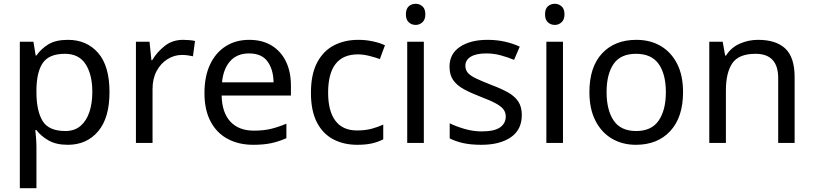

<svg xmlns="http://www.w3.org/2000/svg" viewBox="-20 -757 4310 1017"><path d="M340 -546Q439 -546 499.5 -477Q560 -408 560 -269Q560 -132 499.5 -61Q439 10 339 10Q277 10 236.5 -13.5Q196 -37 173 -68H167Q169 -51 171 -25Q173 1 173 20V240H85V-536H157L169 -463H173Q197 -498 236 -522Q275 -546 340 -546ZM324 -472Q242 -472 208.5 -426Q175 -380 173 -286V-269Q173 -170 205.5 -116.5Q238 -63 326 -63Q375 -63 406.5 -90Q438 -117 453.5 -163.5Q469 -210 469 -270Q469 -362 433.5 -417Q398 -472 324 -472Z M950 -546Q965 -546 982.5 -544.5Q1000 -543 1013 -540L1002 -459Q989 -462 973.5 -464Q958 -466 944 -466Q903 -466 867 -443.5Q831 -421 809.5 -380.5Q788 -340 788 -286V0H700V-536H772L782 -438H786Q812 -482 853 -514Q894 -546 950 -546Z M1300 -546Q1369 -546 1418.5 -516Q1468 -486 1494.5 -431.5Q1521 -377 1521 -304V-251H1154Q1156 -160 1200.5 -112.5Q1245 -65 1325 -65Q1376 -65 1415.5 -74.5Q1455 -84 1497 -102V-25Q1456 -7 1416 1.5Q1376 10 1321 10Q1245 10 1186.5 -21Q1128 -52 1095.5 -113.5Q1063 -175 1063 -264Q1063 -352 1092.5 -415Q1122 -478 1175.5 -512Q1229 -546 1300 -546ZM1299 -474Q1236 -474 1199.5 -433.5Q1163 -393 1156 -321H1429Q1428 -389 1397 -431.5Q1366 -474 1299 -474Z M1872 10Q1801 10 1745.5 -19Q1690 -48 1658.5 -109Q1627 -170 1627 -265Q1627 -364 1660 -426Q1693 -488 1749.5 -517Q1806 -546 1878 -546Q1919 -546 1957 -537.5Q1995 -529 2019 -517L1992 -444Q1968 -453 1936 -461Q1904 -469 1876 -469Q1718 -469 1718 -266Q1718 -169 1756.5 -117.5Q1795 -66 1871 -66Q1915 -66 1948.5 -75Q1982 -84 2010 -97V-19Q1983 -5 1950.5 2.5Q1918 10 1872 10Z M2182 -737Q2202 -737 2217.5 -723.5Q2233 -710 2233 -681Q2233 -653 2217.5 -639Q2202 -625 2182 -625Q2160 -625 2145 -639Q2130 -653 2130 -681Q2130 -710 2145 -723.5Q2160 -737 2182 -737ZM2225 -536V0H2137V-536Z M2744 -148Q2744 -70 2686 -30Q2628 10 2530 10Q2474 10 2433.5 1Q2393 -8 2362 -24V-104Q2394 -88 2439.5 -74.5Q2485 -61 2532 -61Q2599 -61 2629 -82.5Q2659 -104 2659 -140Q2659 -160 2648 -176Q2637 -192 2608.5 -208Q2580 -224 2527 -244Q2475 -264 2438 -284Q2401 -304 2381 -332Q2361 -360 2361 -404Q2361 -472 2416.5 -509Q2472 -546 2562 -546Q2611 -546 2653.5 -536.5Q2696 -527 2733 -510L2703 -440Q2669 -454 2632 -464Q2595 -474 2556 -474Q2502 -474 2473.5 -456.5Q2445 -439 2445 -409Q2445 -387 2458 -371.5Q2471 -356 2501.5 -341.5Q2532 -327 2583 -307Q2634 -288 2670 -268Q2706 -248 2725 -219.5Q2744 -191 2744 -148Z M2919 -737Q2939 -737 2954.5 -723.5Q2970 -710 2970 -681Q2970 -653 2954.5 -639Q2939 -625 2919 -625Q2897 -625 2882 -639Q2867 -653 2867 -681Q2867 -710 2882 -723.5Q2897 -737 2919 -737ZM2962 -536V0H2874V-536Z M3598 -269Q3598 -136 3530.5 -63Q3463 10 3348 10Q3277 10 3221.5 -22.5Q3166 -55 3134 -117.5Q3102 -180 3102 -269Q3102 -402 3169 -474Q3236 -546 3351 -546Q3424 -546 3479.5 -513.5Q3535 -481 3566.5 -419.5Q3598 -358 3598 -269ZM3193 -269Q3193 -174 3230.5 -118.5Q3268 -63 3350 -63Q3431 -63 3469 -118.5Q3507 -174 3507 -269Q3507 -364 3469 -418Q3431 -472 3349 -472Q3267 -472 3230 -418Q3193 -364 3193 -269Z M3995 -546Q4091 -546 4140 -499.5Q4189 -453 4189 -349V0H4102V-343Q4102 -472 3982 -472Q3893 -472 3859 -422Q3825 -372 3825 -278V0H3737V-536H3808L3821 -463H3826Q3852 -505 3898 -525.5Q3944 -546 3995 -546Z"/></svg>

Font: Noto Sans NKo
Style: Regular
Weight: 400
Designer: Monotype Design Team
Foundry: Monotype Imaging Inc.
Version: Version 2.003; ttfautohint (v1.8.4.7-5d5b)